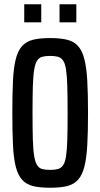

<svg xmlns="http://www.w3.org/2000/svg" viewBox="-20 -875 472 903"><path d="M216 8Q167 8 135 0Q103 -8 83.5 -30Q64 -52 54 -91.5Q44 -131 41 -193Q38 -255 38 -344Q38 -433 41 -495Q44 -557 54 -596.5Q64 -636 83.5 -658Q103 -680 135 -688Q167 -696 216 -696Q264 -696 296 -688Q328 -680 347.5 -658Q367 -636 377 -596.5Q387 -557 390.5 -495Q394 -433 394 -344Q394 -255 390.5 -193Q387 -131 377 -91.5Q367 -52 347.5 -30Q328 -8 296 0Q264 8 216 8ZM216 -76Q238 -76 252.5 -80Q267 -84 276.5 -97.5Q286 -111 290.5 -139.5Q295 -168 296.5 -217.5Q298 -267 298 -344Q298 -421 296.5 -470.5Q295 -520 290.5 -548.5Q286 -577 276.5 -590.5Q267 -604 252.5 -608Q238 -612 216 -612Q193 -612 178.5 -608Q164 -604 155 -590.5Q146 -577 141 -548.5Q136 -520 134.5 -470.5Q133 -421 133 -344Q133 -267 134.5 -217.5Q136 -168 141 -139.5Q146 -111 155 -97.5Q164 -84 178.5 -80Q193 -76 216 -76ZM94 -770V-855H174V-770ZM260 -770V-855H339V-770Z"/></svg>

Font: Saira ExtraCondensed SemiBold
Style: Regular
Weight: 600
Width: 2
Designer: Hector Gatti with collaboration of the Omnibus-Type team
Foundry: Omnibus-Type
Version: Version 1.101